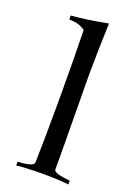

<svg xmlns="http://www.w3.org/2000/svg" viewBox="-127 -694 521 746"><g transform="rotate(20 133.0 -321.0)"><path d="M190.4 -641.6Q186.5 -547.9 185.5 -430.7Q185.5 -383.8 187 -255.4Q188.5 -127 188.5 -36.1Q190.4 -26.4 214.8 -21.5Q239.3 -16.6 255.9 -15.6V0Q212.9 -4.9 153.3 -4.9Q84 -4.9 40 0V-15.6Q104.5 -18.6 106.4 -36.1Q109.4 -128.9 109.4 -293Q109.4 -467.8 106.4 -584Q82 -603.5 40 -603.5V-620.1Q91.8 -623 190.4 -641.6Z"/></g></svg>

Font: Bentham
Style: Regular
Weight: 400
Version: Version 002.002